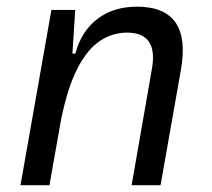

<svg xmlns="http://www.w3.org/2000/svg" viewBox="-20 -547 626 567"><path d="M40.5 0 131.8 -517.6H202.1L193.8 -388.7H202.6Q220.2 -455.1 267.8 -491.2Q315.4 -527.3 384.3 -527.3Q547.4 -527.3 514.2 -340.3L454.1 0H368.7L428.7 -344.2Q447.3 -450.7 355 -450.7Q312.5 -450.7 275.4 -426.3Q238.3 -401.9 209 -345.5Q179.7 -289.1 160.2 -192.9L126 0Z"/></svg>

Font: Cascadia Mono PL SemiLight
Style: Italic
Weight: 350
Italic angle: -10°
Monospace: yes
Designer: Aaron Bell
Foundry: Saja Typeworks
Version: Version 2404.023; ttfautohint (v1.8.4)